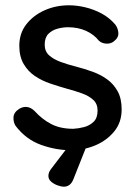

<svg xmlns="http://www.w3.org/2000/svg" viewBox="-20 -558 518 726"><path d="M39 -82Q30 -96 31 -114.5Q32 -133 52 -146Q66 -155 81.5 -153.5Q97 -152 111 -138Q139 -107 173.5 -89Q208 -71 257 -71Q277 -72 298 -77.5Q319 -83 334 -97.5Q349 -112 349 -140Q349 -165 333 -180Q317 -195 291 -204.5Q265 -214 235 -222Q203 -231 170.5 -242Q138 -253 112 -270.5Q86 -288 69.5 -316Q53 -344 53 -385Q53 -432 79.5 -466Q106 -500 148.5 -519Q191 -538 241 -538Q270 -538 302 -530.5Q334 -523 364 -507Q394 -491 416 -465Q426 -452 427.5 -434Q429 -416 411 -402Q399 -392 382 -393Q365 -394 354 -404Q335 -428 305 -441.5Q275 -455 237 -455Q218 -455 197.5 -449.5Q177 -444 163 -430Q149 -416 149 -389Q149 -364 165.5 -349Q182 -334 209 -324Q236 -314 268 -306Q299 -298 329.5 -287Q360 -276 384.5 -258.5Q409 -241 424.5 -213.5Q440 -186 440 -144Q440 -95 411.5 -60.5Q383 -26 339.5 -8Q296 10 248 10Q191 10 134.5 -10.5Q78 -31 39 -82ZM221 148Q212 148 198 143Q184 138 173.5 129Q163 120 163 107Q163 94 173 81L254 -25H315L257 121Q246 148 221 148Z"/></svg>

Font: Quicksand SemiBold
Style: Regular
Weight: 600
Designer: Andrew Paglinawan
Foundry: Andrew Paglinawan
Version: Version 3.004